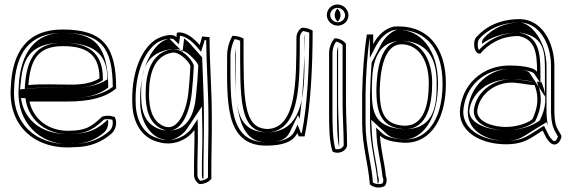

<svg xmlns="http://www.w3.org/2000/svg" viewBox="-20 -630 2561 853"><path d="M28 -242C15 -72 135 37 308 24C383 24 436 -2 476 -37C497 -57 501 -89 490 -110C472 -117 453 -118 434 -112C391 -73 369 -49 282 -49C194 -49 127 -102 111 -179H280C375 -179 446 -195 496 -237C496 -421 441 -499 258 -499C99 -499 34 -397 28 -242ZM43 -241C49 -392 109 -484 258 -484C431 -484 480 -417 481 -244C435 -209 370 -194 280 -194H93L96 -176C114 -92 188 -34 282 -34C371 -34 401 -62 442 -99C455 -102 467 -101 479 -98C484 -82 480 -61 466 -48C428 -15 379 9 308 9H307C289 10 272 10 256 9C120 -1 32 -97 43 -241ZM63 -242C51 -81 162 9 277 10C285 10 293 10 302 9H305H308C361 9 405 -9 444 -43C458 -56 464 -81 459 -99C422 -65 386 -34 282 -34C158 -34 92 -102 76 -178L73 -194H280C362 -194 416 -206 461 -241C460 -426 402 -484 258 -484C142 -484 69 -402 63 -242ZM69 -233 71 -253C80 -356 102 -440 259 -440C395 -440 457 -390 457 -282V-277L451 -274C415 -251 361 -239 298 -239C232 -239 165 -242 114 -237ZM90 -235 107 -237C165 -243 234 -239 298 -239C353 -239 397 -248 430 -269L437 -274V-282C437 -399 367 -440 259 -440C134 -440 100 -363 91 -253ZM106 -252C115 -360 144 -425 259 -425C363 -425 422 -390 422 -282C392 -263 351 -254 298 -254C235 -254 166 -258 106 -252Z M568 -163C572 -82 612 -16 684 1C753 22 817 -13 844 -53C845 14 841 80 842 147C842 166 854 183 867 188C889 188 910 177 919 164C918 71 922 -18 921 -111C921 -234 911 -346 911 -465L878 -468C875 -455 871 -442 867 -430C841 -460 808 -488 771 -486C763 -485 765 -473 764 -465C741 -488 683 -463 667 -451C602 -404 562 -297 568 -163ZM583 -164C577 -295 617 -396 676 -439C692 -451 741 -466 753 -454L775 -433L779 -463V-471C806 -469 833 -447 856 -420L873 -400L881 -425C884 -433 887 -443 889 -452L896 -451C897 -335 906 -229 906 -111C907 -20 903 68 904 159C897 166 883 172 870 173C863 169 857 158 857 147C856 80 860 15 859 -53L858 -101L832 -61C808 -26 750 6 688 -13L687 -14C623 -29 587 -87 583 -164ZM603 -163C607 -82 653 -23 701 -12H703L704 -11C726 -4 746 -6 774 -23C789 -32 801 -44 810 -57L877 -157L879 -53C880 14 876 80 877 147C877 153 878 160 881 165L884 162C883 70 887 -19 886 -111C886 -203 881 -287 878 -375L834 -425C823 -438 811 -450 798 -459L791 -400L732 -459C721 -456 702 -447 697 -443C639 -401 597 -296 603 -163ZM607 -211C607 -296 616 -389 730 -410C794 -422 825 -384 837 -372C849 -360 858 -349 861 -339V-338V-337C859 -295 856 -255 852 -218C848 -173 839 -48 726 -50C704 -50 687 -56 675 -62C616 -91 607 -149 607 -211ZM627 -211C627 -148 641 -86 695 -59C704 -55 713 -51 722 -50C800 -42 827 -164 832 -217C836 -254 839 -294 841 -336V-339L840 -342C832 -366 787 -419 741 -411C648 -394 627 -299 627 -211ZM642 -211C642 -299 663 -381 744 -396C777 -402 820 -356 826 -337C824 -295 821 -256 817 -219C811 -156 776 -35 702 -72C656 -95 642 -149 642 -211Z M989 -382C989 -186 976 17 1162 17C1232 17 1281 2 1301 -39L1307 -24H1333C1361 -155 1369 -342 1369 -494C1356 -502 1339 -507 1322 -507C1308 -500 1297 -482 1297 -462C1296 -274 1299 -63 1170 -57C1058 -58 1062 -192 1062 -459C1049 -466 1031 -471 1013 -471C1000 -450 989 -417 989 -382ZM1004 -382C1004 -410 1013 -438 1022 -456C1032 -455 1040 -452 1047 -449C1047 -195 1040 -43 1170 -42H1171C1320 -49 1311 -282 1312 -462C1312 -475 1319 -487 1326 -492C1336 -491 1346 -488 1354 -485C1354 -338 1346 -164 1321 -39H1317L1302 -76L1288 -46C1272 -14 1231 2 1162 2C994 2 1004 -179 1004 -382ZM1024 -382C1024 -175 1030 2 1162 2C1216 2 1249 -6 1267 -42L1304 -119L1311 -102C1327 -217 1333 -356 1334 -476C1333 -472 1332 -467 1332 -462C1331 -285 1356 -50 1174 -42H1172H1169C1009 -43 1027 -188 1027 -413L1029 -421C1026 -409 1024 -396 1024 -382Z M1432 -563C1432 -538 1454 -516 1480 -516C1507 -516 1528 -537 1528 -562C1528 -588 1506 -610 1479 -610C1453 -610 1432 -589 1432 -563ZM1442 -130C1442 -75 1442 2 1458 44C1486 57 1517 41 1522 18C1522 -41 1517 -116 1517 -172V-435C1509 -448 1488 -460 1467 -460C1453 -446 1442 -420 1442 -393ZM1447 -563C1447 -581 1461 -595 1479 -595C1498 -595 1513 -579 1513 -562C1513 -546 1499 -531 1480 -531C1462 -531 1447 -547 1447 -563ZM1457 -130V-393C1457 -413 1464 -433 1473 -445C1486 -443 1496 -436 1502 -430V-172C1502 -116 1507 -42 1507 16C1503 27 1487 37 1470 32C1458 -8 1457 -78 1457 -130ZM1467 -563C1467 -551 1473 -540 1480 -534C1487 -540 1493 -550 1493 -562C1493 -575 1486 -586 1479 -592C1473 -586 1467 -575 1467 -563ZM1477 -130C1477 -84 1477 -22 1486 20C1486 19 1487 18 1487 17C1487 -41 1482 -116 1482 -172V-424C1479 -414 1477 -404 1477 -393Z M1589 -84C1589 21 1616 95 1623 189C1639 204 1670 209 1691 195C1699 181 1700 166 1694 151C1689 93 1672 38 1668 -27C1691 -6 1729 1 1771 4C1870 11 1961 -71 1961 -260C1961 -413 1885 -522 1730 -512C1689 -503 1658 -472 1638 -434V-477H1610C1597 -395 1591 -307 1589 -215ZM1604 -84V-215C1606 -302 1611 -385 1623 -463V-373L1651 -427C1670 -462 1698 -489 1732 -497C1739 -497 1743 -498 1749 -498C1881 -498 1946 -402 1946 -260C1946 -247 1946 -235 1945 -223C1934 -66 1854 -5 1772 -11C1730 -14 1696 -21 1678 -38L1651 -63L1653 -26C1657 41 1674 96 1679 152V155L1680 157C1684 167 1684 175 1680 184C1667 191 1648 188 1637 181C1629 86 1604 16 1604 -84ZM1624 -84C1624 19 1650 91 1658 185C1659 185 1659 186 1660 186C1664 176 1664 165 1660 154L1659 153V152C1654 95 1637 39 1633 -27L1629 -98L1700 -33C1717 -18 1740 -14 1777 -11C1806 -9 1869 -29 1903 -118C1917 -155 1926 -203 1926 -260C1926 -411 1847 -498 1749 -498C1746 -498 1745 -497 1742 -497C1720 -490 1690 -466 1672 -431L1631 -352C1628 -308 1625 -261 1624 -215ZM1632 -230C1634 -291 1625 -449 1766 -448H1777C1897 -439 1920 -344 1920 -262C1920 -183 1920 -56 1778 -56C1772 -56 1766 -56 1759 -57C1638 -70 1632 -141 1632 -230ZM1652 -230C1652 -136 1671 -67 1766 -57C1771 -57 1774 -56 1778 -56C1883 -56 1900 -176 1900 -262C1900 -350 1863 -441 1772 -448C1663 -457 1654 -298 1652 -230ZM1667 -230C1669 -304 1682 -440 1771 -433C1850 -427 1885 -348 1885 -262C1885 -170 1866 -63 1767 -72C1683 -81 1667 -137 1667 -230Z M2023 -133C2023 -37 2125 11 2228 11C2310 11 2339 -18 2391 -50C2403 -27 2406 -13 2428 7C2459 27 2477 -18 2474 -27C2458 -60 2445 -61 2443 -130V-336C2443 -442 2387 -545 2288 -545C2203 -545 2139 -513 2097 -466C2078 -447 2085 -387 2114 -392C2149 -434 2206 -470 2284 -470C2357 -456 2366 -397 2366 -311C2351 -334 2284 -339 2243 -339C2122 -339 2029 -253 2023 -133ZM2038 -133C2044 -245 2130 -324 2243 -324C2286 -324 2345 -315 2353 -303L2381 -261V-311C2381 -396 2372 -469 2287 -485H2285H2284C2205 -485 2145 -449 2108 -408C2100 -417 2101 -448 2108 -455V-456C2147 -500 2207 -530 2288 -530C2374 -530 2428 -439 2428 -336V-130C2430 -61 2446 -49 2459 -23C2458 -20 2457 -18 2455 -14C2449 -3 2445 -1 2437 -5C2418 -23 2417 -32 2404 -57L2397 -71L2383 -63C2329 -30 2306 -4 2228 -4C2127 -4 2039 -51 2038 -133ZM2058 -133C2058 -40 2154 -4 2228 -4C2286 -4 2305 -24 2362 -59L2408 -87L2415 -72C2411 -85 2409 -103 2408 -130V-336C2408 -448 2338 -530 2288 -530C2227 -530 2170 -506 2129 -460C2125 -456 2121 -447 2121 -435C2156 -461 2210 -485 2284 -485H2291L2298 -484C2402 -464 2401 -393 2401 -311V-202L2332 -307C2325 -318 2284 -324 2243 -324C2162 -324 2064 -255 2058 -133ZM2065 -137C2072 -208 2139 -281 2258 -278C2268 -278 2278 -277 2288 -276C2323 -273 2345 -267 2355 -267H2385L2390 -254C2412 -198 2404 -148 2379 -97L2378 -95L2375 -93C2342 -69 2288 -51 2226 -51C2159 -51 2065 -76 2065 -137ZM2085 -137C2085 -67 2181 -51 2226 -51C2275 -51 2322 -64 2354 -88L2357 -90L2359 -94C2384 -146 2392 -199 2369 -257L2365 -267H2355C2333 -267 2309 -274 2281 -276C2185 -291 2094 -227 2085 -139V-138ZM2100 -137C2108 -215 2191 -275 2279 -261C2306 -259 2330 -252 2355 -252C2376 -198 2369 -150 2345 -100C2317 -79 2272 -66 2226 -66C2179 -66 2100 -84 2100 -137ZM2435 -32C2437 -29 2438 -28 2440 -24C2438 -28 2437 -29 2435 -32Z"/></svg>

Font: Snowfall
Style: Eco
Weight: 400
Designer: Jasper
Foundry: Cannot Into Space Fonts
Version: Version 0.9